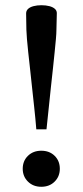

<svg xmlns="http://www.w3.org/2000/svg" viewBox="-20 -707 316 735"><path d="M197.5 -655.5 196 -593Q196 -579 194 -557.2Q192 -535.5 189.2 -507.5Q186.5 -479.5 182.8 -445.8Q179 -412 175 -374.2Q171 -336.5 166.8 -295.8Q162.5 -255 158 -212H119Q115.5 -255 111 -295.8Q106.5 -336.5 102.5 -374.2Q98.5 -412 94.8 -445.8Q91 -479.5 88 -507.5Q85 -535.5 83.2 -557.2Q81.5 -579 81 -593L80 -655.5Q80 -666 87.5 -673Q95 -680 108.5 -683.5Q122 -687 138.5 -687Q155.5 -687 169 -683.5Q182.5 -680 190.2 -673Q198 -666 197.5 -655.5ZM138 -130Q169.5 -130 189.2 -110.5Q209 -91 209 -61Q209 -31.5 189.2 -11.8Q169.5 8 138 8Q107 8 87 -11.8Q67 -31.5 67 -61Q67 -91 87 -110.5Q107 -130 138 -130Z"/></svg>

Font: Newsreader 16pt 16pt Medium
Style: Regular
Weight: 500
Version: Version 1.003